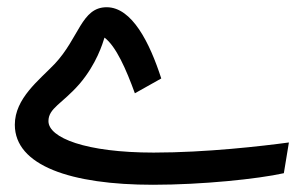

<svg xmlns="http://www.w3.org/2000/svg" viewBox="-20 -490 845 531"><path d="M403 21C539 21 693 5 765 -11L779 -96C705 -86 550 -68 405 -68C217 -68 114 -109 114 -155C114 -191 152 -203 200 -258C247 -313 264 -370 269 -386C301 -362 329 -298 353 -232L426 -273C394 -372 345 -470 275 -470C205 -470 199 -385 131 -313C88 -268 21 -218 21 -145C21 -32 176 21 403 21Z"/></svg>

Font: Noto Sans Arabic UI XCn Md
Style: Regular
Weight: 500
Width: 2
Designer: Monotype Design Team, Nadine Chahine and Nizar Qandah
Foundry: Monotype Imaging Inc.
Version: Version 2.010